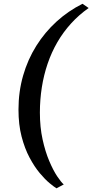

<svg xmlns="http://www.w3.org/2000/svg" viewBox="-20 -858 490 1018"><path d="M78 -277Q78 -371.5 102.5 -457Q127 -542.5 172.5 -615Q218 -687.5 280.2 -744Q342.5 -800.5 417.5 -838L450 -815.5Q398 -779 356.5 -733.2Q315 -687.5 284 -634Q253 -580.5 232.5 -520.2Q212 -460 201.8 -395Q191.5 -330 191.5 -261Q191.5 -183.5 205.8 -118.8Q220 -54 241 -4.5Q262 45 283.2 76.8Q304.5 108.5 318 120L279.5 140.5Q267 133 243 113.2Q219 93.5 190.8 59.8Q162.5 26 136.8 -22.2Q111 -70.5 94.5 -133.8Q78 -197 78 -277Z"/></svg>

Font: Merriweather 96pt SemiBold
Style: Italic
Weight: 600
Italic angle: -7.8°
Version: Version 2.101